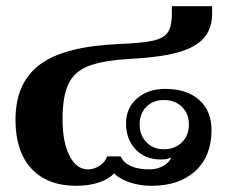

<svg xmlns="http://www.w3.org/2000/svg" viewBox="-20 -590 729 620"><path d="M30 -203Q30 -324 110 -382.5Q190 -441 367 -448Q441 -451 475.5 -459Q510 -467 522.5 -486.5Q535 -506 535 -546V-570H665V-546Q665 -498 638.5 -467.5Q612 -437 555 -421Q498 -405 403 -400Q313 -395 266.5 -377Q220 -359 201 -319Q182 -279 182 -204Q182 -131 204.5 -87Q227 -43 264 -43Q284 -43 302 -55Q320 -67 326 -85H370Q378 -65 402 -54Q426 -43 463 -43Q487 -43 507 -54Q527 -65 533 -82Q523 -75 499 -75Q449 -75 418 -107.5Q387 -140 387 -192Q387 -241 422.5 -272Q458 -303 513 -303Q583 -303 623 -267.5Q663 -232 663 -170Q663 -86 611 -38Q559 10 469 10Q433 10 400.5 -0.5Q368 -11 348 -30Q331 -11 298.5 -0.5Q266 10 227 10Q133 10 81.5 -45.5Q30 -101 30 -203ZM590 -188Q590 -223 567.5 -245Q545 -267 509 -267Q474 -267 452.5 -245Q431 -223 431 -188Q431 -153 453 -130.5Q475 -108 509 -108Q545 -108 567.5 -130.5Q590 -153 590 -188Z"/></svg>

Font: Fahkwang
Style: Bold
Weight: 700
Designer: Suppakit Chalermlarp | Katatrad Co.,Ltd.
Foundry: Cadson Demak Co.,Ltd.
Version: Version 1.000; ttfautohint (v1.6)